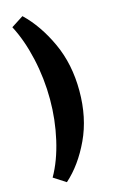

<svg xmlns="http://www.w3.org/2000/svg" viewBox="-124 -733 528 898"><g transform="rotate(-15 140.0 -284.0)"><path d="M83 118 24 80Q64 10 85.5 -84.5Q107 -179 107 -277Q107 -378 85 -476Q63 -574 24 -648L83 -686Q154 -618 202 -513.5Q250 -409 250 -280Q250 -150 202 -47.5Q154 55 83 118Z"/></g></svg>

Font: Grenze Gotisch ExtraBold
Style: Regular
Weight: 800
Designer: Renata Polastri
Foundry: Omnibus-Type
Version: Version 1.001